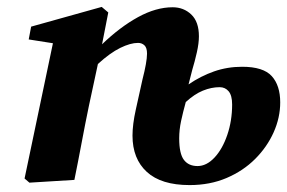

<svg xmlns="http://www.w3.org/2000/svg" viewBox="-20 -520 830 555"><path d="M65 8 51 -4 133 -395 63 -406 70 -443 274 -500 293 -484 275 -392Q327 -442 379 -470.5Q431 -499 479 -499Q511 -499 533 -478Q555 -457 555 -415Q555 -395 549 -368.5Q543 -342 536 -319L525 -276Q560 -300 598.5 -313.5Q637 -327 680 -327Q741 -327 765.5 -300Q790 -273 790 -224Q790 -180 771 -137.5Q752 -95 717.5 -60.5Q683 -26 635 -5.5Q587 15 528 15Q446 15 404.5 -23Q363 -61 363 -128Q363 -160 372.5 -203Q382 -246 392 -291Q398 -314 401.5 -333.5Q405 -353 405 -365Q405 -382 397.5 -389Q390 -396 379 -396Q357 -396 327.5 -381.5Q298 -367 263 -335L237 -214Q226 -161 216 -107.5Q206 -54 195 0ZM498 -120Q498 -76 511.5 -58Q525 -40 551 -40Q577 -40 600 -64.5Q623 -89 637 -130Q651 -171 651 -218Q651 -244 641 -256Q631 -268 615 -268Q591 -268 566.5 -258Q542 -248 517 -225Q509 -196 503.5 -170.5Q498 -145 498 -120Z"/></svg>

Font: Source Serif Pro
Style: Bold Italic
Weight: 700
Italic angle: -12°
Designer: Frank Grießhammer
Foundry: Adobe Systems Incorporated
Version: Version 3.001;hotconv 1.0.111;makeotfexe 2.5.65597